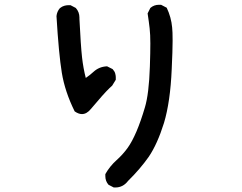

<svg xmlns="http://www.w3.org/2000/svg" viewBox="-20 -749 1040 825"><path d="M432.6 7.8Q432.6 4.9 432.6 -1Q452.1 -35.2 480.5 -60.5Q507.8 -85 528.3 -113.3Q567.4 -168 602.5 -287.1Q620.1 -344.7 624 -462.9Q626 -523.4 626 -562Q626 -600.6 623 -627Q620.1 -653.3 614.3 -691.4L626 -714.8Q641.6 -728.5 663.1 -728.5Q666 -728.5 671.9 -728.5L696.3 -715.8Q715.8 -674.8 719.7 -630.9Q721.7 -614.3 721.7 -573.7Q721.7 -533.2 717.8 -451.2Q711.9 -311.5 684.6 -220.7Q656.2 -129.9 619.1 -75.2Q582 -22.5 530.3 28.3Q508.8 56.6 475.6 56.6Q473.6 56.6 468.8 56.6L446.3 44.9Q432.6 29.3 432.6 7.8ZM237.3 -713.9Q247.1 -721.7 256.3 -724.1Q265.6 -726.6 271.5 -726.6Q277.3 -726.6 283.2 -726.6L305.7 -714.8Q321.3 -697.3 321.3 -673.8Q321.3 -670.9 321.3 -668Q327.1 -550.8 332.5 -502.9Q337.9 -455.1 348.6 -414.1Q367.2 -426.8 381.8 -440.4Q405.3 -461.9 437.5 -463.9H440.4L463.9 -452.1Q472.7 -442.4 475.1 -433.1Q477.5 -423.8 477.5 -418Q477.5 -412.1 477.5 -406.2L461.9 -380.9L450.2 -370.1Q425.8 -346.7 370.1 -280.3Q352.5 -258.8 332 -258.8Q317.4 -258.8 300.8 -270.5Q258.8 -355.5 245.6 -436.5Q232.4 -517.6 222.7 -679.7Q224.6 -699.2 237.3 -713.9Z"/></svg>

Font: JasonHandwriting2
Style: SemiBold
Weight: 600
Version: Version 1.04.7